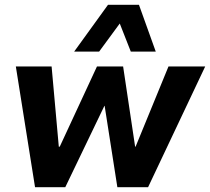

<svg xmlns="http://www.w3.org/2000/svg" viewBox="-20 -780 875 800"><path d="M126 0 46 -503H195L225 -169H229L384 -503H493L543 -169H545L682 -503H835L597 0H469L416 -339H415L252 0ZM289 -565 430 -760H559L629 -565H525L479 -682L393 -565Z"/></svg>

Font: Nunito Sans 7pt SemiCondensed ExtraBold
Style: Italic
Weight: 800
Width: 4
Italic angle: -9°
Designer: Vernon Adams
Foundry: Vernon Adams
Version: Version 3.101;gftools[0.9.27]